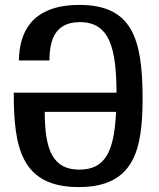

<svg xmlns="http://www.w3.org/2000/svg" viewBox="-20 -750 647 781"><path d="M303 -730C109 -730 58 -618 57 -504H181C182 -579 198 -660 305 -660C427 -660 453 -552 454 -373H36C36 -156 63 11 300 11C528 11 560 -144 560 -351C560 -596 515 -730 303 -730ZM303 -60C197 -60 162 -136 162 -295H452C445 -134 408 -60 303 -60Z"/></svg>

Font: Hermeneus One
Style: Regular
Weight: 400
Designer: Rodrigo Fuenzalida, Pablo Impallari
Foundry: Pablo Impallari, Rodrigo Fuenzalida
Version: Version 1.002